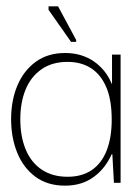

<svg xmlns="http://www.w3.org/2000/svg" viewBox="-20 -576 440 605"><path d="M185 9Q129 9 91 -19.5Q53 -48 34 -95.5Q15 -143 15 -200Q15 -260 35 -307Q55 -354 93 -381.5Q131 -409 185 -409Q212 -409 235 -402Q258 -395 276.5 -382Q295 -369 309 -351.5Q323 -334 332 -312H333V-404H360V0H339L334 -90H332Q322 -68 308 -50Q294 -32 275.5 -18.5Q257 -5 234.5 2Q212 9 185 9ZM193 -19Q238 -19 269 -40Q300 -61 316 -101.5Q332 -142 332 -199Q332 -261 315 -301Q298 -341 267 -361Q236 -381 193 -381Q144 -381 110.5 -357.5Q77 -334 60.5 -293.5Q44 -253 44 -200Q44 -146 61 -105Q78 -64 111.5 -41.5Q145 -19 193 -19ZM204 -444 133 -545V-556H163L220 -450V-444Z"/></svg>

Font: Darker Grotesque Light
Style: Regular
Weight: 300
Designer: Gabriel Lam
Foundry: TypeRant
Version: Version 1.000;gftools[0.9.28]